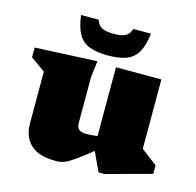

<svg xmlns="http://www.w3.org/2000/svg" viewBox="-108 -844 993 972"><g transform="rotate(15 388.5 -358.5)"><path d="M329.5 -201.5Q329.5 -177.5 341.5 -167.2Q353.5 -157 383.5 -157Q393.5 -157 407.5 -158Q421.5 -159 438.5 -161.5V-522H676.5V-158.5L760.5 -94.5V-49.5L522.5 15H491L444.5 -85Q398.5 -48.5 370.2 -28Q342 -7.5 324.5 1.5Q307 10.5 293.5 12.8Q280 15 262.5 15Q176.5 15 134 -24.8Q91.5 -64.5 91.5 -136V-406L15 -461V-512L340 -527L329.5 -443ZM382.5 -682.5Q425.5 -682.5 445.2 -693.8Q465 -705 473.5 -732H565.5Q558.5 -668.5 537.5 -633Q516.5 -597.5 478.8 -583.2Q441 -569 382.5 -569Q324.5 -569 286.5 -583.2Q248.5 -597.5 227.8 -633Q207 -668.5 199.5 -732H291.5Q300 -705 320 -693.8Q340 -682.5 382.5 -682.5Z"/></g></svg>

Font: Newsreader 6pt ExtraBold
Style: Regular
Weight: 800
Designer: Hugues Gentile
Foundry: Production Type
Version: Version 1.003; ttfautohint (v1.8.3)